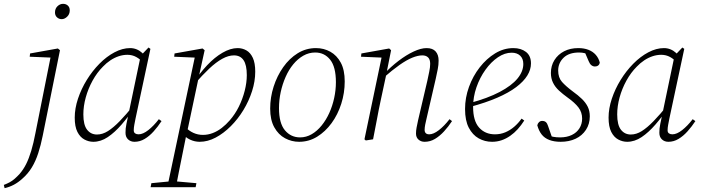

<svg xmlns="http://www.w3.org/2000/svg" viewBox="-103 -727 3662 1002"><path d="M-79 255 -83 238Q-67 232 -53 224.5Q-39 217 -26.5 206Q-14 195 -1 181Q19 158 33.5 129Q48 100 60 60Q72 20 82 -33L163 -439L174 -426L52 -431L54 -448L199 -474L210 -465L120 -19Q110 31 96.5 72.5Q83 114 63 147Q43 180 13 206Q-8 225 -30.5 237Q-53 249 -79 255ZM219 -627Q205 -627 194.5 -636.5Q184 -646 184 -662Q184 -682 197 -694.5Q210 -707 226 -707Q241 -707 251 -698Q261 -689 261 -673Q261 -653 247.5 -640Q234 -627 219 -627Z M384 13Q360 13 337.5 1Q315 -11 301 -38.5Q287 -66 287 -113Q287 -161 304 -212Q321 -263 350 -310Q379 -357 416 -394.5Q453 -432 494.5 -454Q536 -476 576 -476Q594 -476 610 -469.5Q626 -463 639 -451Q652 -439 661 -422L645 -399Q629 -418 608 -429.5Q587 -441 562 -441Q539 -441 516.5 -433.5Q494 -426 473 -412Q452 -398 434 -379Q403 -348 380 -306Q357 -264 344.5 -218.5Q332 -173 332 -130Q332 -75 351.5 -50Q371 -25 403 -25Q432 -25 460.5 -43Q489 -61 522 -95Q555 -129 594 -177L602 -167H600Q567 -118 531.5 -77Q496 -36 459.5 -11.5Q423 13 384 13ZM599 13Q579 13 565.5 0.5Q552 -12 552 -34Q552 -46 553 -56.5Q554 -67 557 -81.5Q560 -96 565 -119L566 -124L631 -435L634 -439L672 -479L682 -472L604 -107Q601 -92 598 -76Q595 -60 595 -47Q595 -36 602 -31Q609 -26 620 -26Q643 -26 671 -48Q699 -70 726 -105L740 -95Q721 -66 699 -41.5Q677 -17 652 -2Q627 13 599 13Z M683 250 687 229 790 219H809L922 229L918 250ZM770 250 915 -435 924 -426 806 -431 808 -448 954 -474 965 -465 934 -324 933 -319 872 -31 869 -21Q857 38 847.5 85.5Q838 133 830 172.5Q822 212 815 250ZM939 13Q913 13 888.5 1.5Q864 -10 846 -33L863 -65Q883 -44 906.5 -33.5Q930 -23 956 -23Q982 -23 1007 -32.5Q1032 -42 1054.5 -59.5Q1077 -77 1096 -99Q1124 -131 1143.5 -170.5Q1163 -210 1174 -253Q1185 -296 1185 -335Q1185 -388 1168 -413Q1151 -438 1118 -438Q1089 -438 1056.5 -420Q1024 -402 988.5 -368.5Q953 -335 913 -289L902 -294H907Q939 -345 978 -386.5Q1017 -428 1058.5 -452Q1100 -476 1137 -476Q1162 -476 1183 -464Q1204 -452 1216.5 -425Q1229 -398 1229 -353Q1229 -303 1212.5 -251.5Q1196 -200 1167.5 -153Q1139 -106 1101.5 -68.5Q1064 -31 1022.5 -9Q981 13 939 13Z M1458 13Q1419 13 1384.5 -5.5Q1350 -24 1328.5 -62.5Q1307 -101 1307 -160Q1307 -219 1325 -275Q1343 -331 1375 -376.5Q1407 -422 1450.5 -449Q1494 -476 1546 -476Q1587 -476 1621 -457Q1655 -438 1675.5 -400Q1696 -362 1696 -302Q1696 -242 1678 -185.5Q1660 -129 1627.5 -84.5Q1595 -40 1552 -13.5Q1509 13 1458 13ZM1463 -10Q1495 -10 1523.5 -26.5Q1552 -43 1575.5 -72Q1599 -101 1615.5 -137.5Q1632 -174 1641 -215.5Q1650 -257 1650 -298Q1650 -378 1620 -415.5Q1590 -453 1542 -453Q1509 -453 1480 -436.5Q1451 -420 1427.5 -391.5Q1404 -363 1387.5 -325.5Q1371 -288 1362 -246.5Q1353 -205 1353 -163Q1353 -84 1384 -47Q1415 -10 1463 -10Z M1806 6 1799 0 1890 -435 1899 -426 1781 -431 1783 -448 1928 -474 1938 -465 1914 -345 1913 -339 1884 -204Q1873 -153 1864 -103.5Q1855 -54 1844 0ZM2113 13Q2094 13 2081 1.5Q2068 -10 2068 -30Q2068 -45 2071 -61Q2074 -77 2079 -100L2127 -305Q2132 -329 2137 -352.5Q2142 -376 2142 -394Q2142 -417 2131 -427.5Q2120 -438 2101 -438Q2078 -438 2048.5 -426Q2019 -414 1982 -388Q1945 -362 1897 -320L1895 -340H1900Q1937 -379 1977 -409.5Q2017 -440 2055.5 -458Q2094 -476 2123 -476Q2155 -476 2170.5 -458.5Q2186 -441 2186 -411Q2186 -388 2181.5 -366Q2177 -344 2171 -316L2123 -108Q2119 -92 2116 -76.5Q2113 -61 2113 -49Q2113 -38 2119 -32Q2125 -26 2137 -26Q2159 -26 2187 -47.5Q2215 -69 2243 -105L2256 -95Q2237 -66 2214.5 -41.5Q2192 -17 2167 -2Q2142 13 2113 13Z M2465 13Q2427 13 2395 -5Q2363 -23 2343.5 -60.5Q2324 -98 2324 -158Q2324 -217 2344.5 -273.5Q2365 -330 2400.5 -375.5Q2436 -421 2481 -448.5Q2526 -476 2576 -476Q2616 -476 2642 -456Q2668 -436 2668 -396Q2668 -364 2649 -333Q2630 -302 2591 -272.5Q2552 -243 2492 -217Q2432 -191 2350 -169L2348 -189Q2442 -214 2504.5 -247Q2567 -280 2597.5 -317Q2628 -354 2628 -393Q2628 -421 2611.5 -436.5Q2595 -452 2567 -452Q2531 -452 2495.5 -428Q2460 -404 2430.5 -363Q2401 -322 2383.5 -271.5Q2366 -221 2366 -169Q2366 -96 2397.5 -61Q2429 -26 2480 -26Q2509 -26 2534 -36.5Q2559 -47 2580.5 -65.5Q2602 -84 2619 -108L2633 -98Q2617 -73 2599 -53Q2581 -33 2559.5 -18Q2538 -3 2514.5 5Q2491 13 2465 13Z M2823 13Q2789 13 2764 3.5Q2739 -6 2724 -25Q2709 -44 2701 -73Q2703 -83 2710 -89.5Q2717 -96 2726 -96Q2739 -96 2746 -89.5Q2753 -83 2757 -70L2780 -4L2752 -26Q2769 -16 2784.5 -13Q2800 -10 2820 -10Q2855 -10 2881 -22.5Q2907 -35 2921 -57.5Q2935 -80 2935 -108Q2935 -141 2916 -166Q2897 -191 2859 -218Q2834 -236 2814 -254.5Q2794 -273 2783 -295.5Q2772 -318 2772 -346Q2772 -384 2790.5 -413.5Q2809 -443 2841 -459.5Q2873 -476 2915 -476Q2945 -476 2968 -467Q2991 -458 3006 -441Q3021 -424 3027 -401Q3026 -391 3019 -385.5Q3012 -380 3002 -380Q2992 -380 2983.5 -386.5Q2975 -393 2969 -408L2945 -464L2973 -440Q2962 -446 2948.5 -449.5Q2935 -453 2919 -453Q2866 -453 2838 -425.5Q2810 -398 2810 -359Q2810 -322 2830 -299.5Q2850 -277 2886 -250Q2914 -230 2934 -210.5Q2954 -191 2964.5 -169.5Q2975 -148 2975 -120Q2975 -80 2955 -49.5Q2935 -19 2901 -3Q2867 13 2823 13Z M3170 13Q3146 13 3123.5 1Q3101 -11 3087 -38.5Q3073 -66 3073 -113Q3073 -161 3090 -212Q3107 -263 3136 -310Q3165 -357 3202 -394.5Q3239 -432 3280.5 -454Q3322 -476 3362 -476Q3380 -476 3396 -469.5Q3412 -463 3425 -451Q3438 -439 3447 -422L3431 -399Q3415 -418 3394 -429.5Q3373 -441 3348 -441Q3325 -441 3302.5 -433.5Q3280 -426 3259 -412Q3238 -398 3220 -379Q3189 -348 3166 -306Q3143 -264 3130.5 -218.5Q3118 -173 3118 -130Q3118 -75 3137.5 -50Q3157 -25 3189 -25Q3218 -25 3246.5 -43Q3275 -61 3308 -95Q3341 -129 3380 -177L3388 -167H3386Q3353 -118 3317.5 -77Q3282 -36 3245.5 -11.5Q3209 13 3170 13ZM3385 13Q3365 13 3351.5 0.5Q3338 -12 3338 -34Q3338 -46 3339 -56.5Q3340 -67 3343 -81.5Q3346 -96 3351 -119L3352 -124L3417 -435L3420 -439L3458 -479L3468 -472L3390 -107Q3387 -92 3384 -76Q3381 -60 3381 -47Q3381 -36 3388 -31Q3395 -26 3406 -26Q3429 -26 3457 -48Q3485 -70 3512 -105L3526 -95Q3507 -66 3485 -41.5Q3463 -17 3438 -2Q3413 13 3385 13Z"/></svg>

Font: Source Serif 4 36pt Light
Style: Italic
Weight: 300
Italic angle: -12°
Designer: Frank Grießhammer
Foundry: Adobe Systems Incorporated
Version: Version 4.004;hotconv 1.0.116;makeotfexe 2.5.65601